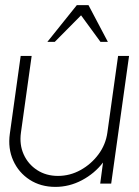

<svg xmlns="http://www.w3.org/2000/svg" viewBox="-20 -719 544 752"><path d="M18.5 -195 61 -500H104L62 -199.5Q55.5 -152.5 72.8 -114.2Q90 -76 125.2 -53Q160.5 -30 207 -30Q254 -30 295.5 -53Q337 -76 365.5 -114.2Q394 -152.5 400.5 -199.5L442.5 -500H485.5L415.5 0H372.5L383.5 -82.5Q350.5 -39.5 301 -13.2Q251.5 13 197 13Q139.5 13 96.2 -15Q53 -43 31.8 -90.2Q10.5 -137.5 18.5 -195ZM326.5 -699 402.5 -555H373.5L297.5 -659L194.5 -555H165.5L281 -699Z"/></svg>

Font: Urbanist ExtraLight
Style: Italic
Weight: 250
Version: Version 1.303